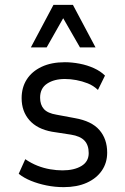

<svg xmlns="http://www.w3.org/2000/svg" viewBox="-20 -761 514 790"><path d="M242 9Q206 9 171.5 2Q137 -5 107.5 -17Q78 -29 57 -46L84 -106Q109 -89 134.5 -79Q160 -69 186.5 -64.5Q213 -60 237 -60Q285 -60 315 -78Q345 -96 345 -131Q345 -164 327.5 -182.5Q310 -201 272 -207L194 -219Q133 -230 101 -266.5Q69 -303 69 -357Q69 -401 90 -434Q111 -467 151 -486Q191 -505 247 -505Q276 -505 307.5 -499Q339 -493 366.5 -480.5Q394 -468 412 -450L383 -391Q364 -409 341 -418Q318 -427 294 -431.5Q270 -436 247 -436Q203 -436 174 -417Q145 -398 145 -359Q145 -330 160.5 -312.5Q176 -295 213 -289L288 -275Q357 -263 389 -226Q421 -189 421 -133Q421 -91 399 -59Q377 -27 337 -9Q297 9 242 9ZM107 -566 200 -741H280L373 -566H309L240 -686L172 -566Z"/></svg>

Font: Nunito Sans 7pt Condensed
Style: Regular
Weight: 400
Width: 3
Designer: Vernon Adams
Foundry: Vernon Adams
Version: Version 3.101;gftools[0.9.27]